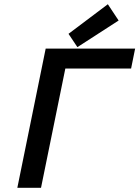

<svg xmlns="http://www.w3.org/2000/svg" viewBox="-20 -888 659 908"><path d="M196 -658H619L600 -564H289L174 0H62ZM304 -728 490 -868 541 -791 346 -665Z"/></svg>

Font: Codetta
Style: Bold Italic
Weight: 700
Italic angle: -11°
Designer: Ulrich Proeller
Foundry: PROSA GmbH
Version: Version 2.00;September 29, 2018;FontCreator 11.5.0.2427 64-b